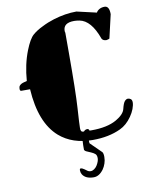

<svg xmlns="http://www.w3.org/2000/svg" viewBox="-100 -752 851 1082"><g transform="rotate(-10 326.0 -210.5)"><path d="M332 -6 381 -5Q471 -5 524 -35Q571 -62 578 -92Q586 -125 595 -135Q604 -145 613 -145Q622 -145 629.5 -139.5Q637 -134 637 -119.5Q637 -105 629 -83Q621 -62 607 -42Q578 0 539 18Q471 50 379 50Q263 50 189 -14Q92 -99 80 -293H30Q22 -293 22 -305Q22 -317 27 -323Q32 -329 39 -332.5Q46 -336 54.5 -338Q63 -340 70 -342Q77 -436 107 -512Q131 -573 154.5 -593.5Q178 -614 212 -630Q245 -647 281 -658Q349 -679 413 -679L526 -653Q532 -664 544.5 -671Q557 -678 574 -678Q601 -678 601 -631L570 -497Q570 -495 553 -491Q533 -491 526 -504Q487 -614 421 -626Q404 -629 391 -629Q329 -629 329 -583Q329 -577 330 -573L331 -576V-558V-454Q331 -234 325 -142.5Q319 -51 319 -28.5Q319 -6 332 -6ZM338 -6Q346 -16 358 -16Q370 -16 370 0Q370 16 363 29.5Q356 43 356 53Q356 63 357 65L420 127Q426 135 426 155Q426 175 420 192Q414 210 404 224Q379 258 348 258Q302 258 284 230Q278 220 277.5 208Q277 196 283 196Q292 196 303.5 204.5Q315 213 321 217Q327 221 337 221Q347 221 357 214Q368 206 374 196Q388 173 388 155.5Q388 138 379 130.5Q370 123 358 118L335 108Q324 104 320 96V71Q320 20 338 -6Z"/></g></svg>

Font: Miltonian Tattoo
Style: Regular
Weight: 400
Designer: Pablo Impallari
Foundry: Pablo Impallari
Version: Version 1.008